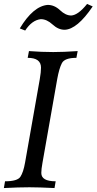

<svg xmlns="http://www.w3.org/2000/svg" viewBox="-46 -952 490 972"><path d="M230 0Q149.9 -3.9 103 -3.9Q48.3 -3.9 -26.4 0L-20.5 -34.2Q42 -34.2 57.1 -56.9Q72.3 -79.6 81.1 -129.9L155.3 -550.8Q161.6 -587.4 161.6 -609.4Q161.6 -659.2 94.2 -659.2L100.6 -693.4Q164.1 -688.5 223.6 -688.5Q275.9 -688.5 347.2 -693.4L340.8 -659.2Q281.2 -659.2 267.3 -632.3Q253.4 -605.5 243.7 -551.8L168.9 -127Q163.1 -95.7 163.1 -76.2Q163.1 -34.2 235.8 -34.2ZM81.5 -797.4 54.2 -808.1Q122.1 -920.9 195.3 -927.2Q229.5 -927.2 257.8 -900.4Q286.1 -873.5 314.5 -873.5Q349.6 -875.5 395 -932.1L423.3 -919.4Q344.7 -803.2 281.2 -801.3Q249 -801.3 220 -828.1Q190.9 -855 160.6 -855Q115.7 -850.1 81.5 -797.4Z"/></svg>

Font: Kelvinch
Style: Italic
Weight: 400
Italic angle: -10°
Designer: Paul James Miller
Foundry: High-Logic / Made with FontCreator
Version: Version 3.40;July 22, 2017;FontCreator 11.0.0.2388 64-bit